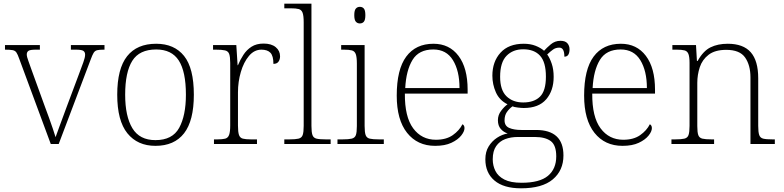

<svg xmlns="http://www.w3.org/2000/svg" viewBox="-20 -780 4244 1040"><path d="M84 -462Q76 -485 69 -495.5Q62 -506 48 -508.5Q34 -511 7 -511V-536H196V-511H174Q143 -511 134 -504.5Q125 -498 125 -485Q125 -473 133.5 -450.5Q142 -428 149 -407L223 -203Q234 -175 245 -143.5Q256 -112 266 -83.5Q276 -55 281 -37Q288 -56 303.5 -99Q319 -142 343 -206L406 -374Q422 -417 431.5 -443Q441 -469 441 -484Q441 -498 431.5 -504.5Q422 -511 390 -511H364V-536H546V-511H542Q518 -511 506 -508Q494 -505 487 -493.5Q480 -482 471 -457L298 0H255Z M822 10Q725 10 670 -58Q615 -126 615 -267Q615 -408 668.5 -475.5Q722 -543 826 -543Q924 -543 977 -477Q1030 -411 1030 -267Q1030 -126 977 -58Q924 10 822 10ZM822 -21Q914 -21 950.5 -87.5Q987 -154 987 -267Q987 -392 948.5 -452Q910 -512 826 -512Q735 -512 696.5 -450.5Q658 -389 658 -267Q658 -150 697 -85.5Q736 -21 822 -21Z M1139 0V-25H1157Q1185 -25 1200 -29Q1215 -33 1221 -49.5Q1227 -66 1227 -101V-439Q1227 -472 1221.5 -487.5Q1216 -503 1199 -507Q1182 -511 1149 -511H1134V-536H1260L1267 -427H1269Q1281 -456 1298.5 -483Q1316 -510 1342.5 -527Q1369 -544 1408 -544Q1450 -544 1473.5 -524.5Q1497 -505 1497 -475Q1497 -458 1488.5 -446Q1480 -434 1461 -434Q1461 -477 1445 -494Q1429 -511 1396 -511Q1357 -511 1328.5 -477Q1300 -443 1284.5 -390Q1269 -337 1269 -280V-100Q1269 -65 1274.5 -49Q1280 -33 1295.5 -29Q1311 -25 1339 -25H1372V0Z M1520 0V-25H1547Q1580 -25 1597 -29Q1614 -33 1619.5 -48.5Q1625 -64 1625 -98V-659Q1625 -695 1619 -711Q1613 -727 1598 -731Q1583 -735 1555 -735H1520V-760H1667V-98Q1667 -64 1672.5 -48.5Q1678 -33 1694.5 -29Q1711 -25 1745 -25H1771V0Z M1929 -653Q1916 -653 1907.5 -662.5Q1899 -672 1899 -698Q1899 -724 1907.5 -733.5Q1916 -743 1929 -743Q1943 -743 1951 -733.5Q1959 -724 1959 -698Q1959 -672 1951 -662.5Q1943 -653 1929 -653ZM1808 0V-25H1835Q1868 -25 1885 -29Q1902 -33 1907.5 -48Q1913 -63 1913 -97V-435Q1913 -471 1907 -487Q1901 -503 1886 -507Q1871 -511 1843 -511H1828V-536H1955V-98Q1955 -64 1960.5 -48.5Q1966 -33 1982.5 -29Q1999 -25 2033 -25H2059V0Z M2337 10Q2241 10 2185 -60.5Q2129 -131 2129 -262Q2129 -404 2180.5 -473.5Q2232 -543 2328 -543Q2414 -543 2463.5 -477.5Q2513 -412 2513 -294V-273H2173Q2172 -147 2218 -85Q2264 -23 2341 -23Q2397 -23 2432.5 -48Q2468 -73 2485 -107Q2496 -101 2496 -86Q2496 -68 2478 -45.5Q2460 -23 2425 -6.5Q2390 10 2337 10ZM2469 -303Q2469 -396 2433.5 -454Q2398 -512 2327 -512Q2249 -512 2214.5 -455.5Q2180 -399 2175 -303Z M2802 240Q2708 240 2658.5 198Q2609 156 2609 83Q2609 42 2627 13Q2645 -16 2672.5 -34Q2700 -52 2730 -57Q2708 -64 2692.5 -81.5Q2677 -99 2677 -129Q2677 -157 2694.5 -180Q2712 -203 2729 -215Q2685 -237 2666 -280Q2647 -323 2647 -370Q2647 -446 2691 -494.5Q2735 -543 2817 -543Q2853 -543 2881 -532Q2909 -521 2927 -505Q2940 -520 2963 -539.5Q2986 -559 3016 -559Q3042 -559 3053.5 -545.5Q3065 -532 3065 -513Q3065 -495 3058.5 -484Q3052 -473 3037 -473Q3037 -522 3010 -522Q2990 -522 2975.5 -511.5Q2961 -501 2944 -485Q2958 -466 2968.5 -435Q2979 -404 2979 -364Q2979 -289 2938.5 -242Q2898 -195 2817 -195Q2805 -195 2784.5 -197.5Q2764 -200 2756 -204Q2738 -191 2725.5 -173Q2713 -155 2713 -128Q2713 -98 2738.5 -87Q2764 -76 2804 -76H2883Q3032 -76 3032 62Q3032 143 2974.5 191.5Q2917 240 2802 240ZM2814 -225Q2873 -225 2905 -256.5Q2937 -288 2937 -365Q2937 -443 2905.5 -478Q2874 -513 2814 -513Q2758 -513 2723.5 -477.5Q2689 -442 2689 -364Q2689 -292 2723.5 -258.5Q2758 -225 2814 -225ZM2805 210Q2903 210 2948 172.5Q2993 135 2993 67Q2993 6 2963 -16Q2933 -38 2877 -38H2785Q2747 -38 2716.5 -26.5Q2686 -15 2667.5 11.5Q2649 38 2649 83Q2649 117 2663.5 146Q2678 175 2712 192.5Q2746 210 2805 210Z M3352 10Q3256 10 3200 -60.5Q3144 -131 3144 -262Q3144 -404 3195.5 -473.5Q3247 -543 3343 -543Q3429 -543 3478.5 -477.5Q3528 -412 3528 -294V-273H3188Q3187 -147 3233 -85Q3279 -23 3356 -23Q3412 -23 3447.5 -48Q3483 -73 3500 -107Q3511 -101 3511 -86Q3511 -68 3493 -45.5Q3475 -23 3440 -6.5Q3405 10 3352 10ZM3484 -303Q3484 -396 3448.5 -454Q3413 -512 3342 -512Q3264 -512 3229.5 -455.5Q3195 -399 3190 -303Z M3617 0V-25H3637Q3670 -25 3687 -29Q3704 -33 3709.5 -48.5Q3715 -64 3715 -98V-439Q3715 -472 3709 -487.5Q3703 -503 3688 -507Q3673 -511 3645 -511H3622V-536H3750L3755 -450H3759Q3789 -504 3828.5 -523.5Q3868 -543 3922 -543Q4006 -543 4046.5 -497Q4087 -451 4087 -356V-98Q4087 -64 4092.5 -48.5Q4098 -33 4114 -29Q4130 -25 4164 -25H4177V0H4045V-361Q4045 -427 4016 -468.5Q3987 -510 3914 -510Q3853 -510 3818.5 -483.5Q3784 -457 3770.5 -416Q3757 -375 3757 -331V-97Q3757 -63 3762.5 -48Q3768 -33 3784.5 -29Q3801 -25 3834 -25H3848V0Z"/></svg>

Font: Noto Serif Malayalam ExtraLight
Style: Regular
Weight: 200
Designer: Indian type Foundry, Jelle Bosma, Monotype Design Team
Foundry: Monotype Imaging Inc.
Version: Version 2.104; ttfautohint (v1.8.4.7-5d5b)